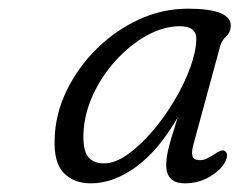

<svg xmlns="http://www.w3.org/2000/svg" viewBox="-20 -732 553 443"><path d="M426.5 -399.5Q421.5 -382 424 -372.2Q426.5 -362.5 441 -362.5Q450 -362.5 458 -366.5Q466 -370.5 475 -376.5Q491.5 -388 498 -384Q509 -378 499.5 -358.5Q490 -340 464.2 -324.5Q438.5 -309 406.5 -309Q363.5 -309 363.5 -351.5Q363.5 -367 368.5 -388.2Q373.5 -409.5 390 -461Q346 -385 294 -347Q242 -309 189.5 -309Q150.5 -309 127.2 -332.8Q104 -356.5 106 -411Q107.5 -468 133.2 -521.8Q159 -575.5 202.2 -618.5Q245.5 -661.5 300 -686.8Q354.5 -712 413.5 -712Q514.5 -712 512.5 -671Q511.5 -656.5 501.5 -647.5Q491.5 -638.5 488 -625.5ZM172.5 -422.5Q171.5 -384 183.8 -369.5Q196 -355 220 -355Q245 -355 273.5 -375Q302 -395 330 -427.2Q358 -459.5 381 -497.8Q404 -536 418 -573.5Q432 -611 433 -640.5Q434 -671.5 395 -671.5Q357.5 -671.5 319 -650.2Q280.5 -629 247.8 -593.2Q215 -557.5 194.5 -513Q174 -468.5 172.5 -422.5Z"/></svg>

Font: Fraunces 9pt SuperSoft Light
Style: Italic
Weight: 300
Italic angle: -16°
Version: Version 1.000;[b76b70a41]